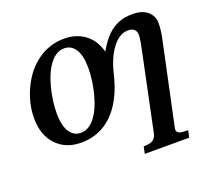

<svg xmlns="http://www.w3.org/2000/svg" viewBox="-155 -924 1496 1364"><g transform="rotate(-20 593.0 -242.5)"><path d="M727.1 187H731Q778.3 187 798.8 171.9Q819.3 156.7 826.2 126L946.8 -451.2Q953.1 -477.1 959.5 -513.9Q965.8 -550.8 965.8 -565.9Q965.8 -593.8 950.2 -609.4Q934.6 -625 902.8 -625Q838.4 -625 784.4 -554.9Q730.5 -484.9 701.9 -364.3Q673.3 -243.7 618.9 -158.9Q564.5 -74.2 489.3 -31.5Q414.1 11.2 319.8 11.2Q204.1 11.2 133.5 -63.7Q63 -138.7 63 -266.1Q63 -377.4 115.5 -488.5Q168 -599.6 257.3 -662.4Q346.7 -725.1 456.1 -725.1Q548.3 -725.1 613 -676.3Q677.7 -627.4 700.2 -539.1Q745.1 -613.3 781.7 -648.7Q818.4 -684.1 864 -703.6Q909.7 -723.1 971.2 -723.1Q1044.4 -723.1 1085.2 -688.5Q1126 -653.8 1126 -598.1Q1126 -570.3 1121.8 -539.6Q1117.7 -508.8 1110.8 -478L983.9 119.1Q978 146.5 978 152.8Q978 170.9 993.7 179Q1009.3 187 1049.8 187H1063L1051.8 240.2H715.8ZM547.9 -473.1Q547.9 -564 517.3 -612.1Q486.8 -660.2 433.1 -660.2Q374 -660.2 327.4 -601.6Q280.8 -543 253.4 -440.9Q226.1 -338.9 226.1 -242.2Q226.1 -152.8 256.8 -104Q287.6 -55.2 341.8 -55.2Q400.9 -55.2 447.3 -113.5Q493.7 -171.9 520.8 -274.4Q547.9 -377 547.9 -473.1Z"/></g></svg>

Font: Droid Serif
Style: Bold Italic
Weight: 700
Italic angle: -12°
Designer: Monotype Design team
Foundry: Monotype Imaging Inc.
Version: Version 1.03